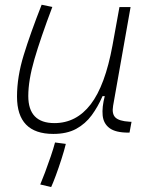

<svg xmlns="http://www.w3.org/2000/svg" viewBox="-20 -547 626 799"><path d="M201.7 10.3Q50.8 10.3 50.8 -145Q50.8 -227.1 78.6 -317.6Q106.4 -408.2 153.3 -527.3L197.8 -518.1Q148.9 -388.7 123.3 -300.8Q97.7 -212.9 97.7 -147.5Q97.7 -34.7 206.5 -34.7Q297.4 -34.7 357.4 -112.8Q417.5 -190.9 448.2 -358.4L477.1 -517.6H523.4L450.7 -106.9Q444.8 -73.2 460.2 -58.1Q475.6 -43 518.6 -40.5L527.3 -40L519 4.9H513.7Q460.9 4.9 435.8 -13.9Q410.6 -32.7 407.2 -66.7Q403.8 -100.6 416 -147H406.7Q387.7 -103 361.6 -67.4Q335.4 -31.7 296.9 -10.7Q258.3 10.3 201.7 10.3ZM192.9 231.4 147.5 220.7Q155.3 202.6 167.5 170.2Q179.7 137.7 191.4 103.3Q203.1 68.8 209 45.9L253.9 51.8Q247.6 78.6 235.8 115Q224.1 151.4 212.2 183.6Q200.2 215.8 192.9 231.4Z"/></svg>

Font: Cascadia Code NF ExtraLight
Style: Italic
Weight: 200
Italic angle: -10°
Monospace: yes
Designer: Aaron Bell
Foundry: Saja Typeworks
Version: Version 2404.023; ttfautohint (v1.8.4)